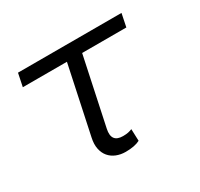

<svg xmlns="http://www.w3.org/2000/svg" viewBox="-107 -588 760 731"><g transform="rotate(-30 273.0 -222.0)"><path d="M230 -397.9H36.1L47.9 -455.1H502.9L491.2 -397.9H296.9L233.9 -101.1Q222.2 -45.9 273.9 -45.9Q288.1 -45.9 297.1 -47.9Q306.2 -49.8 314 -53.2L315.9 -1Q293 11.2 252.9 11.2Q231 11.2 212.4 3.7Q193.8 -3.9 181.9 -18.1Q169.9 -32.2 165.5 -53.2Q161.1 -74.2 167 -101.1Z"/></g></svg>

Font: Anonymous Pro
Style: Italic
Weight: 400
Italic angle: -12°
Monospace: yes
Designer: Mark Simonson
Version: Version 1.003